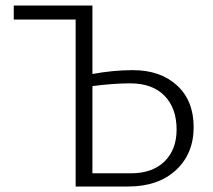

<svg xmlns="http://www.w3.org/2000/svg" viewBox="-20 -678 776 698"><path d="M463 -423Q563 -423 623.5 -367.5Q684 -312 684 -216Q684 -119 619.5 -59.5Q555 0 447 0H255V-607H30V-658H316V-409Q392 -423 463 -423ZM456 -48Q534 -48 578 -91Q622 -134 622 -207Q622 -285 578 -330Q534 -375 453 -375Q393 -375 316 -365V-48Z"/></svg>

Font: EauTestSC Semilight
Style: Regular
Weight: 300
Designer: Christian Thalmann (Catharsis Fonts)
Version: Version 0.001;PS 000.001;hotconv 1.0.88;makeotf.lib2.5.64775